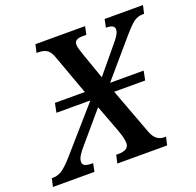

<svg xmlns="http://www.w3.org/2000/svg" viewBox="-168 -846 998 978"><g transform="rotate(-20 331.0 -357.0)"><path d="M-43 0 -33 -44H-27Q0 -44 23.5 -59.5Q47 -75 83 -116L287 -349H103L113 -399H275L195 -619Q184 -649 166.5 -659.5Q149 -670 123 -670H112L122 -714H391L382 -670H361Q317 -670 317 -641Q317 -631 321 -616.5Q325 -602 332 -582L382 -440L499 -581Q513 -597 523.5 -614Q534 -631 534 -645Q534 -670 490 -670H488L497 -714H705L695 -670H687Q660 -670 638 -653.5Q616 -637 581 -596L412 -399H594L584 -349H416L510 -97Q522 -67 539 -55.5Q556 -44 574 -44H586L576 0H306L316 -44H327Q385 -44 385 -82Q385 -95 381 -112Q377 -129 366 -160L312 -303L174 -141Q157 -122 146 -104Q135 -86 135 -71Q135 -57 146.5 -50.5Q158 -44 188 -44H191L182 0Z"/></g></svg>

Font: Noto Serif SemiCondensed Medium
Style: Italic
Weight: 500
Width: 4
Italic angle: -12°
Designer: Monotype Design Team
Foundry: Monotype Imaging Inc.
Version: Version 2.013